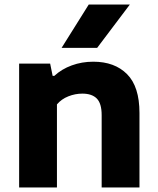

<svg xmlns="http://www.w3.org/2000/svg" viewBox="-20 -828 696 848"><path d="M64.5 -547H201.5L212.5 -493H220Q252.5 -523 297 -539.2Q341.5 -555.5 392 -555.5Q486.5 -555.5 541.2 -500.5Q596 -445.5 596 -329V0H429V-319.5Q429 -371 407.5 -392.8Q386 -414.5 343.5 -414.5Q312 -414.5 281.8 -402.5Q251.5 -390.5 231.5 -367V0H64.5ZM252 -616.5 372 -808H553.5L409 -616.5Z"/></svg>

Font: Encode Sans Semi Expanded
Style: Bold
Weight: 700
Width: 6
Designer: Multiple Designers
Foundry: Impallari Type
Version: Version 2.000